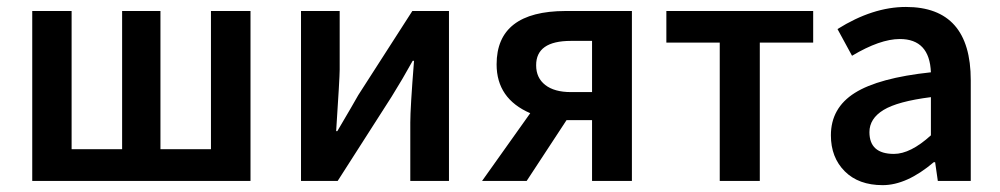

<svg xmlns="http://www.w3.org/2000/svg" viewBox="-20 -523 2891 555"><path d="M73.2 0V-491.2H187V-91.8H333V-491.2H443.8V-91.8H589.8V-491.2H704.1V0Z M850.1 0V-491.2H961.9V-321.8Q961.9 -298.8 951.7 -144H955.1Q1002.9 -225.1 1015.6 -248L1171.9 -491.2H1277.8V0H1166V-168.9Q1166 -210.9 1176.8 -347.2H1172.9Q1165 -334 1154.5 -314.9Q1144 -295.9 1130.4 -273.9Q1116.7 -252 1111.8 -243.2L956.1 0Z M1630.4 -256.8H1691.4V-404.8H1630.4Q1529.3 -404.8 1529.8 -334Q1529.8 -297.9 1556.2 -277.3Q1582.5 -256.8 1630.4 -256.8ZM1691.4 0V-175.8H1617.7L1502.4 0H1373.5L1512.7 -195.8Q1415.5 -237.8 1415.5 -336.9Q1415.5 -490.7 1614.7 -491.2H1806.6V0Z M2060.5 0V-399.9H1906.2V-491.2H2330.6V-399.9H2176.3V0Z M2564 -78.1Q2611.8 -78.1 2670.9 -131.8V-242.2Q2574.7 -230 2533.9 -205.1Q2493.2 -180.2 2493.2 -141.1Q2493.2 -78.1 2564 -78.1ZM2381.8 -131.8Q2381.8 -210.9 2450.9 -254.4Q2520 -297.9 2670.9 -314Q2667 -410.2 2581.1 -410.2Q2523.9 -410.2 2442.9 -361.8L2400.9 -439Q2502.9 -502.9 2598.6 -502.9Q2786.1 -502.9 2786.1 -291V0H2690.9L2683.1 -54.2H2679.2Q2601.1 12.2 2531.5 12.2Q2461.9 12.2 2421.9 -27.8Q2381.8 -67.9 2381.8 -131.8Z"/></svg>

Font: SourceSansPro-Semibold
Style: Regular
Weight: 600
Designer: Paul D. Hunt
Foundry: Adobe Systems Incorporated
Version: Version 2.020;PS 2.0;hotconv 1.0.86;makeotf.lib2.5.63406